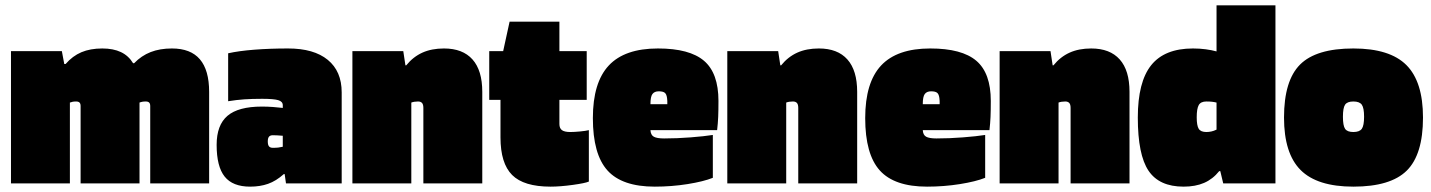

<svg xmlns="http://www.w3.org/2000/svg" viewBox="-20 -685 5345 717"><path d="M241 0H21V-494H211L220 -446H225Q251 -476 284 -490Q317 -504 362 -504Q403 -504 431.5 -490.5Q460 -477 477 -449H481Q508 -477 542.5 -490.5Q577 -504 622 -504Q692 -504 726.5 -463.5Q761 -423 761 -342V0H541V-289Q541 -298 537 -302Q533 -306 524 -306Q517 -306 511.5 -305Q506 -304 501 -302V0H281V-289Q281 -298 277 -302Q273 -306 264 -306Q257 -306 251.5 -305Q246 -304 241 -302Z M914 12Q849 12 819 -25.5Q789 -63 789 -144Q789 -218 829.5 -252.5Q870 -287 958 -287Q979 -287 999 -285.5Q1019 -284 1036 -282V-292Q1036 -306 1019 -311Q1002 -316 959 -316Q921 -316 892 -314Q863 -312 832 -307V-486Q872 -495 930.5 -499.5Q989 -504 1056 -504Q1152 -504 1204 -461.5Q1256 -419 1256 -340V0H1048L1043 -35H1040Q1011 -9 981 1.5Q951 12 914 12ZM999 -180Q989 -180 984.5 -174.5Q980 -169 980 -157Q980 -144 984.5 -138.5Q989 -133 999 -133Q1011 -133 1019.5 -134Q1028 -135 1036 -137V-178Q1024 -179 1015.5 -179.5Q1007 -180 999 -180Z M1516 0H1296V-494H1486L1494 -441H1497Q1523 -473 1557.5 -488.5Q1592 -504 1638 -504Q1708 -504 1744.5 -463Q1781 -422 1781 -342V0H1561V-282Q1561 -295 1556 -300.5Q1551 -306 1541 -306Q1534 -306 1527.5 -305Q1521 -304 1516 -302Z M1849 -312H1807V-494H1859L1883 -604H2069V-494H2171V-312H2069V-222Q2069 -206 2078.5 -199Q2088 -192 2110 -192Q2124 -192 2145.5 -194Q2167 -196 2179 -199V-7Q2166 -1 2119 5.5Q2072 12 2036 12Q1936 12 1892.5 -31.5Q1849 -75 1849 -172Z M2642 -181V-21Q2607 -7 2547.5 2.5Q2488 12 2425 12Q2303 12 2248.5 -48.5Q2194 -109 2194 -244Q2194 -377 2253.5 -440.5Q2313 -504 2437 -504Q2555 -504 2609 -458Q2663 -412 2663 -308Q2663 -272 2662 -248.5Q2661 -225 2658 -199H2409Q2410 -181 2421.5 -174.5Q2433 -168 2460 -168Q2508 -168 2559 -172Q2610 -176 2642 -181ZM2471 -319Q2469 -334 2462 -339Q2455 -344 2440 -344Q2424 -344 2416.5 -334Q2409 -324 2409 -296H2472Q2472 -303 2472 -308Q2472 -313 2471 -319Z M2916 0H2696V-494H2886L2894 -441H2897Q2923 -473 2957.5 -488.5Q2992 -504 3038 -504Q3108 -504 3144.5 -463Q3181 -422 3181 -342V0H2961V-282Q2961 -295 2956 -300.5Q2951 -306 2941 -306Q2934 -306 2927.5 -305Q2921 -304 2916 -302Z M3659 -181V-21Q3624 -7 3564.5 2.5Q3505 12 3442 12Q3320 12 3265.5 -48.5Q3211 -109 3211 -244Q3211 -377 3270.5 -440.5Q3330 -504 3454 -504Q3572 -504 3626 -458Q3680 -412 3680 -308Q3680 -272 3679 -248.5Q3678 -225 3675 -199H3426Q3427 -181 3438.5 -174.5Q3450 -168 3477 -168Q3525 -168 3576 -172Q3627 -176 3659 -181ZM3488 -319Q3486 -334 3479 -339Q3472 -344 3457 -344Q3441 -344 3433.5 -334Q3426 -324 3426 -296H3489Q3489 -303 3489 -308Q3489 -313 3488 -319Z M3933 0H3713V-494H3903L3911 -441H3914Q3940 -473 3974.5 -488.5Q4009 -504 4055 -504Q4125 -504 4161.5 -463Q4198 -422 4198 -342V0H3978V-282Q3978 -295 3973 -300.5Q3968 -306 3958 -306Q3951 -306 3944.5 -305Q3938 -304 3933 -302Z M4523 -665H4743V0H4548L4537 -46H4533Q4509 -16 4476.5 -2Q4444 12 4400 12Q4309 12 4269 -47.5Q4229 -107 4229 -246Q4229 -379 4279 -441.5Q4329 -504 4435 -504Q4460 -504 4482.5 -501Q4505 -498 4523 -493ZM4485 -306Q4464 -306 4456.5 -292.5Q4449 -279 4449 -247Q4449 -216 4456.5 -204Q4464 -192 4485 -192Q4494 -192 4503.5 -194Q4513 -196 4523 -201V-302Q4515 -304 4506 -305Q4497 -306 4485 -306Z M5294 -246Q5294 -108 5233.5 -48Q5173 12 5034 12Q4899 12 4837 -50Q4775 -112 4775 -246Q4775 -384 4835 -444Q4895 -504 5034 -504Q5170 -504 5232 -442Q5294 -380 5294 -246ZM4995 -249Q4995 -216 5003 -204Q5011 -192 5034 -192Q5057 -192 5065.5 -204Q5074 -216 5074 -249Q5074 -282 5065.5 -294Q5057 -306 5034 -306Q5011 -306 5003 -294Q4995 -282 4995 -249Z"/></svg>

Font: Blinker Black
Style: Regular
Weight: 900
Designer: Juergen Huber
Foundry: supertype
Version: Version 1.017;hotconv 1.0.117;makeotfexe 2.5.65602